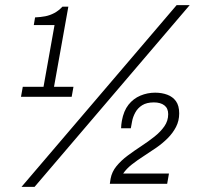

<svg xmlns="http://www.w3.org/2000/svg" viewBox="-20 -718 784 750"><path d="M64 12 670 -698H721L115 12ZM62 -340 69 -379H150L193 -620H112L117 -650Q139 -651 157 -654.5Q175 -658 192 -667Q209 -676 224 -692H247L191 -379H267L260 -340ZM409 0 412 -20Q417 -47 435 -69Q453 -91 478.5 -110Q504 -129 531.5 -147Q559 -165 583 -184Q607 -203 622 -224.5Q637 -246 637 -272Q637 -295 622 -306.5Q607 -318 581 -318Q553 -318 535.5 -307Q518 -296 508.5 -278.5Q499 -261 496 -244L491 -217H453Q453 -225 454 -232Q455 -239 456 -246Q463 -285 482 -309Q501 -333 528.5 -344.5Q556 -356 586 -356Q612 -356 633.5 -348Q655 -340 667.5 -322.5Q680 -305 680 -275Q680 -246 667.5 -222Q655 -198 635 -178Q615 -158 590.5 -141Q566 -124 541 -108Q516 -92 495 -75.5Q474 -59 461 -40H640L633 0Z"/></svg>

Font: Archivo SemiCondensed Thin
Style: Italic
Weight: 250
Width: 4
Italic angle: -10°
Designer: Hector Gatti
Foundry: Omnibus-Type
Version: Version 2.001